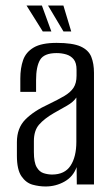

<svg xmlns="http://www.w3.org/2000/svg" viewBox="-20 -658 399 685"><path d="M142.6 7.3Q119.6 7.3 96.2 0.9Q72.8 -5.6 56.6 -29.1Q40.3 -52.6 40.3 -102.5V-150.8Q40.3 -201.2 70.5 -231.7Q100.6 -262.2 153.9 -286.4Q187.9 -302.8 209.7 -315.7Q231.4 -328.5 242.3 -344.9Q253.1 -361.4 253.1 -387.8V-409.1Q253.1 -433.5 243.1 -446.1Q233 -458.7 216.7 -463.7Q200.4 -468.6 182 -468.6Q137.1 -468.6 122.9 -444.3Q108.7 -420.1 108.7 -372.3V-330.3H52.5V-378Q52.5 -415 62.4 -443.5Q72.3 -472 100.3 -488.5Q128.2 -505 182 -505Q239.3 -505 267.7 -492.2Q296.1 -479.3 305.7 -455.2Q315.3 -431.2 315.3 -398.1V0H254L253.3 -61.8Q241.2 -27.6 210 -10.1Q178.9 7.3 142.6 7.3ZM165.6 -35.3Q211.1 -35.3 231.7 -67Q252.4 -98.6 252.4 -152.1V-310.1Q241.9 -294 218.8 -280.9Q195.8 -267.7 172.3 -254.6Q138.2 -234.8 119.6 -213.6Q100.9 -192.3 100.9 -154.4V-115.5Q100.9 -78.7 110.8 -61.7Q120.7 -44.6 136 -40Q151.2 -35.3 165.6 -35.3ZM234.1 -545.7H206.5L151.4 -638.2H206.2ZM163.2 -545.7H132.6L74.7 -638.2H129.5Z"/></svg>

Font: Alumni Sans SC Thin
Style: Regular
Weight: 100
Designer: Robert E. Leuschke
Foundry: Robert E. Leuschke
Version: Version 1.018